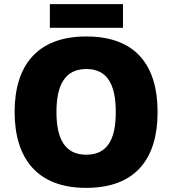

<svg xmlns="http://www.w3.org/2000/svg" viewBox="-20 -953 837 932"><path d="M577 -933H222V-818H577ZM745 -409C745 -631 643 -776 399 -776C158 -776 51 -632 51 -410C51 -187 158 -41 398 -41C643 -41 745 -188 745 -409ZM254 -409C254 -538 294 -618 399 -618C504 -618 542 -538 542 -409C542 -280 504 -202 398 -202C295 -202 254 -280 254 -409Z"/></svg>

Font: Noto Sans Tamil UI Black
Style: Regular
Weight: 900
Designer: Jelle Bosma - Monotype Design Team
Foundry: Monotype Imaging Inc.
Version: Version 2.004